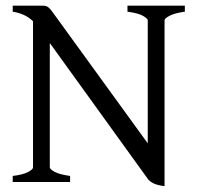

<svg xmlns="http://www.w3.org/2000/svg" viewBox="-20 -635 689 670"><path d="M24.4 0V-21Q60.5 -25.4 77.9 -34.7Q95.2 -43.9 95.2 -50.8V-561Q79.1 -576.2 61.3 -583.7Q43.5 -591.3 24.4 -594.2V-615.2H127.9Q135.3 -615.2 139.9 -614Q144.5 -612.8 149.4 -608.9Q154.3 -605 159.9 -597.4Q165.5 -589.8 174.8 -577.1L495.6 -134.8V-564Q495.6 -569.8 479.7 -579.3Q463.9 -588.9 424.8 -594.2V-615.2H625V-594.2Q589.8 -589.4 572 -580.1Q554.2 -570.8 554.2 -564V14.6Q529.8 11.7 515.9 4.9Q502 -2 496.1 -10.3L153.8 -484.9V-50.8Q153.8 -44.9 170.2 -35.6Q186.5 -26.4 224.6 -21V0Z"/></svg>

Font: Gentium Plus Eur
Style: Regular
Weight: 400
Designer: J. Victor Gaultney, Annie Olsen, Iska Routamaa, Becca Hirsbrunner
Foundry: SIL International
Version: Version 5.000